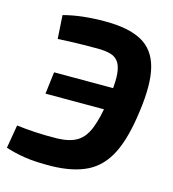

<svg xmlns="http://www.w3.org/2000/svg" viewBox="-110 -791 806 892"><g transform="rotate(15 293.0 -345.0)"><path d="M288 -702Q399 -702 462.5 -667.5Q526 -633 547 -554Q568 -475 549 -340Q532 -209 494 -133Q456 -57 389 -23.5Q322 10 218 12Q141 13 90 5Q39 -3 -3 -17L16 -129Q55 -124 104 -121Q153 -118 213 -119Q272 -121 306.5 -142Q341 -163 361 -213Q381 -263 394 -351Q405 -421 404 -464.5Q403 -508 389.5 -531.5Q376 -555 350 -563Q324 -571 284 -571Q246 -571 215 -570.5Q184 -570 155 -569Q126 -568 94 -566L87 -679Q132 -691 181.5 -696.5Q231 -702 288 -702ZM524 -412 509 -306H105L118 -412Z"/></g></svg>

Font: Exo 2
Style: Bold Italic
Weight: 700
Italic angle: -8°
Designer: Natanael Gama
Foundry: Natanael Gama
Version: Version 2.010